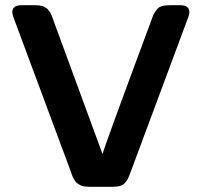

<svg xmlns="http://www.w3.org/2000/svg" viewBox="-20 -714 773 734"><path d="M27 -667Q27 -694 62 -694H117Q124 -694 130.5 -693Q137 -692 142 -691Q147 -690 151.5 -686.5Q156 -683 159 -681.5Q162 -680 165.5 -675Q169 -670 170.5 -668.5Q172 -667 175 -660Q178 -653 178.5 -652Q179 -651 182 -643Q185 -635 185 -634L372 -125Q382 -162 557 -632Q564 -652 567.5 -659.5Q571 -667 579 -677Q587 -687 598.5 -690.5Q610 -694 628 -694H670Q704 -694 704 -667Q704 -661 700 -649L480 -58Q474 -42 471 -35Q468 -28 460.5 -18Q453 -8 441.5 -4Q430 0 412 0H321Q310 0 300.5 -1.5Q291 -3 284.5 -7.5Q278 -12 274 -14Q270 -16 265.5 -24.5Q261 -33 259.5 -35Q258 -37 254 -48Q250 -59 250 -60L31 -649Q27 -661 27 -667Z"/></svg>

Font: CMU Sans Serif
Style: Bold
Weight: 700
Version: Version 0.7.0